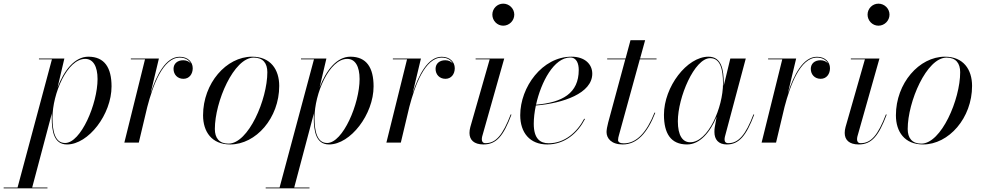

<svg xmlns="http://www.w3.org/2000/svg" viewBox="-119 -780 5371 1050"><path d="M164 -136C164 -62 176 10 247.5 10C364.5 10 491 -154.5 491 -307.5C491 -409.5 453 -470 364 -470C288.5 -470 230 -392.5 196 -302L233 -460H94V-455.5H165L-23 245.5H-99V250H140.5V245.5H57L164.5 -159.5C164 -151.5 164 -143.5 164 -136ZM168 -136C168 -267.5 248.5 -458 347 -458C390.5 -458 414.5 -417 414.5 -347.5C414.5 -213 323.5 2 237 2C183.5 2 168 -58.5 168 -136Z M674 -455.5 561 0H640L686.5 -195.5C717 -311.5 771.5 -465 864 -465C893.5 -465 914 -452 924 -433.5C914.5 -444 900 -450.5 883.5 -450.5C849.5 -450.5 830 -430.5 830 -403.5C830 -372.5 851.5 -349 884 -349C916.5 -349 935 -375.5 935 -407C935 -441 908.5 -469.5 863.5 -469.5C788.5 -469.5 737 -370.5 704.5 -269.5L750 -460H596.5V-455.5Z M1140 10C1281 10 1408 -135 1408 -310C1408 -400 1360.5 -470 1259.5 -470C1118.5 -470 991.5 -324.5 991.5 -149.5C991.5 -59.5 1039 10 1140 10ZM1130.5 5.5C1079.5 5.5 1056 -25.5 1056 -74.5C1056 -223.5 1159.5 -465 1268.5 -465C1319.5 -465 1343 -434 1343 -385C1343 -236 1239.5 5.5 1130.5 5.5Z M1597 -136C1597 -62 1609 10 1680.5 10C1797.5 10 1924 -154.5 1924 -307.5C1924 -409.5 1886 -470 1797 -470C1721.5 -470 1663 -392.5 1629 -302L1666 -460H1527V-455.5H1598L1410 245.5H1334V250H1573.5V245.5H1490L1597.5 -159.5C1597 -151.5 1597 -143.5 1597 -136ZM1601 -136C1601 -267.5 1681.5 -458 1780 -458C1823.5 -458 1847.5 -417 1847.5 -347.5C1847.5 -213 1756.5 2 1670 2C1616.5 2 1601 -58.5 1601 -136Z M2107 -455.5 1994 0H2073L2119.5 -195.5C2150 -311.5 2204.5 -465 2297 -465C2326.5 -465 2347 -452 2357 -433.5C2347.5 -444 2333 -450.5 2316.5 -450.5C2282.5 -450.5 2263 -430.5 2263 -403.5C2263 -372.5 2284.5 -349 2317 -349C2349.5 -349 2368 -375.5 2368 -407C2368 -441 2341.5 -469.5 2296.5 -469.5C2221.5 -469.5 2170 -370.5 2137.5 -269.5L2183 -460H2029.5V-455.5Z M2573.5 -700C2573.5 -667 2600 -639.5 2633 -639.5C2666 -639.5 2693.5 -667 2693.5 -700C2693.5 -733 2666 -760 2633 -760C2600 -760 2573.5 -733 2573.5 -700ZM2678 -153 2674 -154.5C2630.5 -42 2593.5 3 2536 3C2521 3 2516 -6.5 2516 -18C2516 -22.5 2516.5 -28.5 2518 -34L2638.5 -460H2482V-455.5H2559L2453 -85C2450 -74 2448.5 -63 2448.5 -53C2448.5 -15 2473 10 2525 10C2597 10 2634.5 -38 2678 -153Z M2800 -103C2800 -133.5 2804 -168 2811.5 -203C2960 -215 3120 -269.5 3120 -377C3120 -429.5 3078.5 -470 3006.5 -470C2846 -470 2726 -303.5 2726 -150C2726 -55 2778 10 2874 10C2970.5 10 3041 -53 3080 -129L3076 -131C3037 -56.5 2968.5 3.5 2881.5 3.5C2835 3.5 2800 -21.5 2800 -103ZM2999.5 -465.5C3035 -465.5 3046 -431 3046 -397.5C3046 -269.5 2956 -219.5 2812.5 -207.5C2840 -332.5 2911 -465.5 2999.5 -465.5Z M3464.5 -163 3460.5 -164.5C3417.5 -56 3362.5 4 3292 4C3271.5 4 3261 -3 3261 -14C3261 -23 3263.5 -32.5 3265.5 -39.5L3380 -455.5H3471.5V-460H3381.5L3409 -560H3329L3302 -460H3201.5V-455.5H3300.5L3207 -110C3201.5 -90 3198 -68.5 3198 -58C3198 -23.5 3224.5 10 3286.5 10C3365 10 3421.5 -53 3464.5 -163Z M3839 -324C3839 -398 3827.5 -470 3755.5 -470C3638 -470 3512 -305.5 3512 -152.5C3512 -50.5 3549 10 3638.5 10C3709 10 3765.5 -58 3800 -141.5L3790 -85C3788.5 -78 3788 -69 3788 -58C3788 -18 3809 10 3856 10C3922.5 10 3962.5 -38 4005.5 -153L4001.5 -154.5C3959 -42.5 3919.5 3 3864 3C3849 3 3843.5 -5.5 3843.5 -17C3843.5 -21.5 3844 -27.5 3845.5 -33L3959.5 -460H3875L3838.5 -309.5C3838.5 -314.5 3839 -319.5 3839 -324ZM3835 -324C3835 -192.5 3754 -2 3655.5 -2C3614.5 -2 3588 -38 3588 -117C3588 -247 3678.5 -462 3765 -462C3820 -462 3835 -401.5 3835 -324Z M4159 -455.5 4046 0H4125L4171.5 -195.5C4202 -311.5 4256.5 -465 4349 -465C4378.5 -465 4399 -452 4409 -433.5C4399.5 -444 4385 -450.5 4368.5 -450.5C4334.5 -450.5 4315 -430.5 4315 -403.5C4315 -372.5 4336.5 -349 4369 -349C4401.5 -349 4420 -375.5 4420 -407C4420 -441 4393.5 -469.5 4348.5 -469.5C4273.5 -469.5 4222 -370.5 4189.5 -269.5L4235 -460H4081.5V-455.5Z M4625.5 -700C4625.5 -667 4652 -639.5 4685 -639.5C4718 -639.5 4745.5 -667 4745.5 -700C4745.5 -733 4718 -760 4685 -760C4652 -760 4625.5 -733 4625.5 -700ZM4730 -153 4726 -154.5C4682.5 -42 4645.5 3 4588 3C4573 3 4568 -6.5 4568 -18C4568 -22.5 4568.5 -28.5 4570 -34L4690.5 -460H4534V-455.5H4611L4505 -85C4502 -74 4500.5 -63 4500.5 -53C4500.5 -15 4525 10 4577 10C4649 10 4686.5 -38 4730 -153Z M4929 10C5070 10 5197 -135 5197 -310C5197 -400 5149.5 -470 5048.5 -470C4907.5 -470 4780.5 -324.5 4780.5 -149.5C4780.5 -59.5 4828 10 4929 10ZM4919.5 5.5C4868.5 5.5 4845 -25.5 4845 -74.5C4845 -223.5 4948.5 -465 5057.5 -465C5108.5 -465 5132 -434 5132 -385C5132 -236 5028.5 5.5 4919.5 5.5Z"/></svg>

Font: Bodoni* 36pt
Style: Italic
Weight: 400
Italic angle: -13°
Version: Version 2.3